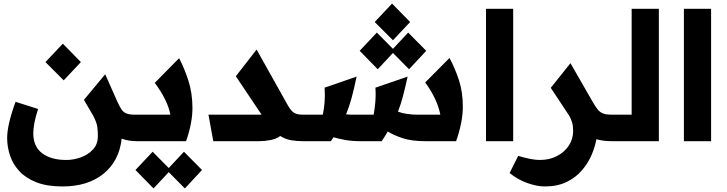

<svg xmlns="http://www.w3.org/2000/svg" viewBox="-20 -789 4064 1073"><path d="M329 253Q243 253 184 230Q125 207 89 168.5Q53 130 36.5 81.5Q20 33 20 -18Q20 -56 32.5 -108.5Q45 -161 67 -220L193 -180Q179 -138 172.5 -104Q166 -70 166 -44Q166 30 215.5 67.5Q265 105 351 105Q391 105 431.5 90.5Q472 76 499.5 46.5Q527 17 527 -29Q527 -52 524 -78Q521 -104 501 -142L449 -231L568 -374L634 -225Q648 -194 659 -177.5Q670 -161 687.5 -154.5Q705 -148 736 -148H755V0H745Q722 0 701 -3.5Q680 -7 660 -14Q646 111 558.5 182Q471 253 329 253ZM336 -340 234 -442 331 -545 432 -442Z M755 0V-148H932Q925 -188 902.5 -233.5Q880 -279 845 -326L981 -464Q1011 -406 1033 -338Q1055 -270 1055.5 -187Q1056 -104 1020 0ZM838 264 737 161 833 59 923 150 1008 59 1109 161 1013 264 923 173Z M1172 0 1145 -148H1431Q1437 -148 1442 -148L1298 -363L1414 -512L1590 -198Q1608 -167 1625.5 -157.5Q1643 -148 1674 -148H1684V0H1674Q1637 0 1606 -5.5Q1575 -11 1546 -29Q1526 -13 1492.5 -6.5Q1459 0 1431 0Z M1684 0V-148H1784Q1791 -180 1794 -217.5Q1797 -255 1794 -299L1973 -361Q1958 -289 1944.5 -240Q1931 -191 1914 -150Q1932 -148 1951 -148H2068Q2073 -172 2077 -213.5Q2081 -255 2078 -299L2258 -361Q2244 -296 2231.5 -249.5Q2219 -203 2204 -165Q2225 -157 2254 -152.5Q2283 -148 2317 -148H2441Q2431 -196 2409 -241.5Q2387 -287 2356 -328L2492 -465Q2523 -408 2545 -340.5Q2567 -273 2566.5 -189.5Q2566 -106 2529 0H2357Q2281 0 2231 -16.5Q2181 -33 2147 -54Q2140 -41 2131 -27.5Q2122 -14 2113 0H1997Q1949 0 1911 -6.5Q1873 -13 1844 -22Q1837 -12 1829 0ZM2176 -564 2074 -666 2171 -769 2272 -666ZM2091 -402 1990 -505 2086 -607 2176 -516 2261 -607 2362 -505 2266 -402 2176 -493Z M2696 -740H2848V0H2696Z M3024 253Q2980 253 2926 233.5Q2872 214 2828 178L2876 82Q2951 105 2996 105Q3051 105 3093 83Q3135 61 3159 24.5Q3183 -12 3183 -57Q3183 -84 3177.5 -103.5Q3172 -123 3162 -141L3058 -298L3168 -436L3295 -215Q3310 -189 3322.5 -174.5Q3335 -160 3352.5 -154Q3370 -148 3399 -148H3409V0H3399Q3351 0 3313 -11Q3306 30 3286.5 76Q3267 122 3232.5 162.5Q3198 203 3146.5 228Q3095 253 3024 253Z M3409 0V-148H3510V-740H3662V0Z M3802 -740H3954V0H3802Z"/></svg>

Font: Readex Pro bold
Style: Bold
Weight: 700
Designer: Bonnie Shaver-Troup, Thomas Jockin
Foundry: Lexend
Version: Version 1.200; ttfautohint (v1.8.3)